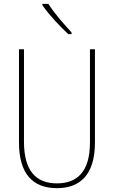

<svg xmlns="http://www.w3.org/2000/svg" viewBox="-20 -971 594 1001"><path d="M232 -951H201V-944C235 -894 293 -833 336 -793H353V-802C313 -846 265 -899 232 -951ZM475 -228V-714H449V-228C449 -72 379 -15 277 -15C169 -15 105 -79 105 -232V-714H79V-228C79 -66 150 10 277 10C390 10 475 -52 475 -228Z"/></svg>

Font: Noto Sans Ethiopic Condensed Thin
Style: Regular
Weight: 100
Width: 3
Designer: Monotype Design Team
Foundry: Monotype Imaging Inc.
Version: Version 2.102